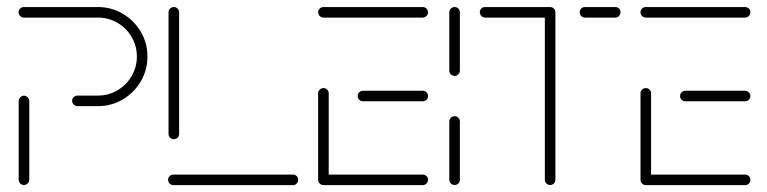

<svg xmlns="http://www.w3.org/2000/svg" viewBox="-20 -539 2233 559"><path d="M49.6 -0.4Q43.3 -0.4 38.9 -4.8Q34.4 -9.3 34.4 -15.6V-244.8Q34.4 -251.1 38.9 -255.7Q43.3 -260.4 49.6 -260.4Q55.9 -260.4 60.6 -255.7Q65.2 -251.1 65.2 -244.8V-15.6Q65.2 -9.3 60.6 -4.8Q55.9 -0.4 49.6 -0.4ZM190 -245.6Q190 -251.9 194.6 -256.3Q199.3 -260.7 205.6 -260.7H265.2Q295.9 -260.7 322 -276.1Q348.1 -291.5 363.3 -317.6Q378.5 -343.7 378.5 -374.4Q378.5 -405.2 363.3 -431.3Q348.1 -457.4 322 -472.6Q295.9 -487.8 265.2 -487.8H49.6Q43.3 -487.8 38.7 -492.4Q34.1 -497 34.1 -503.3Q34.1 -509.6 38.7 -514.1Q43.3 -518.5 49.6 -518.5H265.2Q304.1 -518.5 337.2 -499.1Q370.4 -479.6 389.8 -446.7Q409.3 -413.7 409.3 -374.4Q409.3 -335.2 389.8 -302Q370.4 -268.9 337.4 -249.4Q304.4 -230 265.2 -230H205.6Q199.3 -230 194.6 -234.6Q190 -239.3 190 -245.6Z M848.1 -15.6Q848.1 -9.3 843.7 -4.6Q839.3 0 833 0H484.8Q478.5 0 473.9 -4.6Q469.3 -9.3 469.3 -15.6Q469.3 -21.9 473.9 -26.3Q478.5 -30.7 484.8 -30.7H833Q839.3 -30.7 843.7 -26.3Q848.1 -21.9 848.1 -15.6ZM485.9 -133.7Q479.6 -133.7 475.2 -138.1Q470.7 -142.6 470.7 -148.9V-503.3Q470.7 -509.6 475.4 -514.1Q480 -518.5 485.9 -518.5Q492.2 -518.5 496.9 -514.1Q501.5 -509.6 501.5 -503.3V-148.9Q501.5 -142.6 496.9 -138.1Q492.2 -133.7 485.9 -133.7Z M906.3 -15.9V-267.4Q906.3 -273.7 910.9 -278.1Q915.6 -282.6 921.9 -282.6Q928.1 -282.6 932.6 -278.1Q937 -273.7 937 -267.4V-15.9ZM1226.3 -15.6Q1226.3 -9.3 1221.7 -4.6Q1217 0 1210.7 0H921.9Q915.6 0 910.9 -4.6Q906.3 -9.3 906.3 -15.6Q906.3 -21.9 910.9 -26.3Q915.6 -30.7 921.9 -30.7H1210.7Q1217 -30.7 1221.7 -26.3Q1226.3 -21.9 1226.3 -15.6ZM1021.5 -259.3Q1021.5 -265.6 1025.9 -270.2Q1030.4 -274.8 1036.7 -274.8H1210.7Q1217 -274.8 1221.7 -270.2Q1226.3 -265.6 1226.3 -259.3Q1226.3 -253 1221.7 -248.5Q1217 -244.1 1210.7 -244.1H1036.7Q1030.4 -244.1 1025.9 -248.5Q1021.5 -253 1021.5 -259.3ZM906.3 -503.3Q906.3 -509.6 910.9 -514.1Q915.6 -518.5 921.9 -518.5H1210.7Q1217 -518.5 1221.7 -514.1Q1226.3 -509.6 1226.3 -503.3Q1226.3 -497 1221.7 -492.4Q1217 -487.8 1210.7 -487.8H921.9Q915.6 -487.8 910.9 -492.4Q906.3 -497 906.3 -503.3Z M1303.7 -0.4Q1297.4 -0.4 1292.8 -4.8Q1288.1 -9.3 1288.1 -15.6V-185.2Q1288.1 -191.5 1292.8 -196.1Q1297.4 -200.7 1303.7 -200.7Q1310 -200.7 1314.4 -196.1Q1318.9 -191.5 1318.9 -185.2V-15.6Q1318.9 -9.3 1314.4 -4.8Q1310 -0.4 1303.7 -0.4ZM1303.7 -318.1Q1297.4 -318.1 1292.8 -322.6Q1288.1 -327 1288.1 -333.3V-503.3Q1288.1 -509.6 1292.8 -514.1Q1297.4 -518.5 1303.7 -518.5Q1310 -518.5 1314.4 -514.1Q1318.9 -509.6 1318.9 -503.3V-333.3Q1318.9 -327 1314.4 -322.6Q1310 -318.1 1303.7 -318.1Z M1597 -504.1V-15.6Q1597 -9.3 1592.6 -4.8Q1588.1 -0.4 1581.9 -0.4Q1575.6 -0.4 1570.9 -4.8Q1566.3 -9.3 1566.3 -15.6V-504.1ZM1377 -503.3Q1377 -509.6 1381.5 -514.1Q1385.9 -518.5 1392.2 -518.5H1581.9Q1588.1 -518.5 1592.6 -514.1Q1597 -509.6 1597 -503.3Q1597 -497 1592.6 -492.4Q1588.1 -487.8 1581.9 -487.8H1392.2Q1385.9 -487.8 1381.5 -492.4Q1377 -497 1377 -503.3ZM1667.8 -503.3Q1667.8 -509.6 1672.2 -514.1Q1676.7 -518.5 1683 -518.5H1771.5Q1777.8 -518.5 1782.2 -514.1Q1786.7 -509.6 1786.7 -503.3Q1786.7 -497 1782.2 -492.4Q1777.8 -487.8 1771.5 -487.8H1683Q1676.7 -487.8 1672.2 -492.4Q1667.8 -497 1667.8 -503.3Z M1844.8 -15.9V-267.4Q1844.8 -273.7 1849.4 -278.1Q1854.1 -282.6 1860.4 -282.6Q1866.7 -282.6 1871.1 -278.1Q1875.6 -273.7 1875.6 -267.4V-15.9ZM2164.8 -15.6Q2164.8 -9.3 2160.2 -4.6Q2155.6 0 2149.3 0H1860.4Q1854.1 0 1849.4 -4.6Q1844.8 -9.3 1844.8 -15.6Q1844.8 -21.9 1849.4 -26.3Q1854.1 -30.7 1860.4 -30.7H2149.3Q2155.6 -30.7 2160.2 -26.3Q2164.8 -21.9 2164.8 -15.6ZM1960 -259.3Q1960 -265.6 1964.4 -270.2Q1968.9 -274.8 1975.2 -274.8H2149.3Q2155.6 -274.8 2160.2 -270.2Q2164.8 -265.6 2164.8 -259.3Q2164.8 -253 2160.2 -248.5Q2155.6 -244.1 2149.3 -244.1H1975.2Q1968.9 -244.1 1964.4 -248.5Q1960 -253 1960 -259.3ZM1844.8 -503.3Q1844.8 -509.6 1849.4 -514.1Q1854.1 -518.5 1860.4 -518.5H2149.3Q2155.6 -518.5 2160.2 -514.1Q2164.8 -509.6 2164.8 -503.3Q2164.8 -497 2160.2 -492.4Q2155.6 -487.8 2149.3 -487.8H1860.4Q1854.1 -487.8 1849.4 -492.4Q1844.8 -497 1844.8 -503.3Z"/></svg>

Font: 26F Galaxy Hebrew Ultra Light
Style: Regular
Weight: 200
Designer: C₂₉H₂₅N₃O₅
Version: Version 1.000